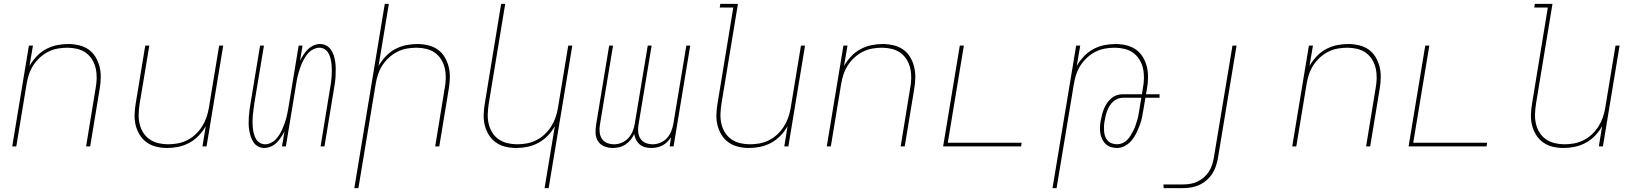

<svg xmlns="http://www.w3.org/2000/svg" viewBox="-20 -755 8440 990"><path d="M43 0 129 -520H150L132 -415Q147 -441 168.5 -464Q190 -487 217 -501.5Q244 -516 273 -522Q302 -528 331 -528Q360 -528 387.5 -521.5Q415 -515 437 -499.5Q459 -484 473 -460.5Q487 -437 493.5 -410.5Q500 -384 499.5 -355Q499 -326 494 -297L445 0H424L473 -300Q478 -326 478.5 -352Q479 -378 473.5 -402.5Q468 -427 455 -448Q442 -469 422.5 -483Q403 -497 378 -503Q353 -509 327 -509Q303 -509 277.5 -504.5Q252 -500 228.5 -488Q205 -476 185 -457.5Q165 -439 151 -417Q137 -395 129 -370.5Q121 -346 117 -321L64 0Z M842 8Q813 8 786 1.5Q759 -5 737 -20.5Q715 -36 700.5 -59.5Q686 -83 679.5 -109.5Q673 -136 674 -165Q675 -194 680 -223L729 -520H750L700 -220Q696 -194 695 -168Q694 -142 699.5 -117.5Q705 -93 718 -72Q731 -51 751 -37Q771 -23 796 -17Q821 -11 847 -11Q871 -11 896 -15.5Q921 -20 945 -32Q969 -44 988.5 -62.5Q1008 -81 1022 -103Q1036 -125 1044.5 -149.5Q1053 -174 1057 -199L1110 -520H1131L1045 0H1024L1041 -105Q1027 -79 1005 -56Q983 -33 956 -18.5Q929 -4 900 2Q871 8 842 8Z M1343 8Q1325 8 1310.5 0Q1296 -8 1287 -21.5Q1278 -35 1273 -51Q1268 -67 1265 -84Q1262 -101 1262 -118Q1262 -135 1263 -152.5Q1264 -170 1266.5 -188Q1269 -206 1272 -223L1321 -520H1341L1291 -220Q1289 -205 1287 -189.5Q1285 -174 1283.5 -158.5Q1282 -143 1282 -127.5Q1282 -112 1283.5 -97Q1285 -82 1288.5 -67.5Q1292 -53 1299 -40Q1306 -27 1319 -19Q1332 -11 1347 -11Q1361 -11 1375.5 -17.5Q1390 -24 1400.5 -35Q1411 -46 1419.5 -59Q1428 -72 1434 -85.5Q1440 -99 1445.5 -113.5Q1451 -128 1455 -142Q1459 -156 1461.5 -170Q1464 -184 1467 -199L1520 -520H1540L1527 -442Q1535 -458 1545 -473Q1555 -488 1567.5 -500.5Q1580 -513 1596.5 -520.5Q1613 -528 1630 -528Q1648 -528 1662.5 -520Q1677 -512 1686.5 -498.5Q1696 -485 1701 -469Q1706 -453 1708.5 -436Q1711 -419 1711 -402Q1711 -385 1710.5 -367.5Q1710 -350 1707.5 -332Q1705 -314 1702 -297L1653 0H1633L1682 -300Q1685 -315 1687 -330.5Q1689 -346 1690 -361.5Q1691 -377 1691 -392.5Q1691 -408 1689.5 -423Q1688 -438 1684.5 -452.5Q1681 -467 1674 -480Q1667 -493 1654.5 -501Q1642 -509 1627 -509Q1613 -509 1598.5 -502.5Q1584 -496 1573 -485Q1562 -474 1554 -461Q1546 -448 1539.5 -434.5Q1533 -421 1528 -406.5Q1523 -392 1519 -378Q1515 -364 1512 -350Q1509 -336 1507 -321L1454 0H1434L1447 -78Q1439 -62 1429 -47Q1419 -32 1406.5 -19.5Q1394 -7 1377 0.5Q1360 8 1343 8Z M1807 215 1964 -735H1985L1932 -415Q1947 -441 1968.5 -464Q1990 -487 2017 -501.5Q2044 -516 2073 -522Q2102 -528 2131 -528Q2160 -528 2187.5 -521.5Q2215 -515 2237 -499.5Q2259 -484 2273 -460.5Q2287 -437 2293.5 -410.5Q2300 -384 2299.5 -355Q2299 -326 2294 -297L2245 0H2224L2273 -300Q2278 -326 2278.5 -352Q2279 -378 2273.5 -402.5Q2268 -427 2255 -448Q2242 -469 2222.5 -483Q2203 -497 2178 -503Q2153 -509 2127 -509Q2103 -509 2077.5 -504.5Q2052 -500 2028.5 -488Q2005 -476 1985 -457.5Q1965 -439 1951 -417Q1937 -395 1929 -370.5Q1921 -346 1917 -321L1828 215Z M2788 215 2841 -105Q2827 -79 2805 -56Q2783 -33 2756 -18.5Q2729 -4 2700 2Q2671 8 2642 8Q2613 8 2586 1.5Q2559 -5 2537 -20.5Q2515 -36 2500.5 -59.5Q2486 -83 2479.5 -109.5Q2473 -136 2474 -165Q2475 -194 2480 -223L2564 -735H2585L2500 -220Q2496 -194 2495 -168Q2494 -142 2499.5 -117.5Q2505 -93 2518 -72Q2531 -51 2551 -37Q2571 -23 2596 -17Q2621 -11 2647 -11Q2671 -11 2696 -15.5Q2721 -20 2745 -32Q2769 -44 2788.5 -62.5Q2808 -81 2822 -103Q2836 -125 2844.5 -149.5Q2853 -174 2857 -199L2910 -520H2931L2809 215Z M3139 8Q3116 8 3095.5 -0.5Q3075 -9 3063.5 -27Q3052 -45 3051 -68Q3050 -91 3054 -114L3121 -520H3141L3073 -110Q3070 -91 3072 -72.5Q3074 -54 3083.5 -39.5Q3093 -25 3110 -18Q3127 -11 3146 -11Q3166 -11 3185.5 -19Q3205 -27 3219.5 -42.5Q3234 -58 3242 -78Q3250 -98 3253 -117L3320 -520H3340L3272 -110Q3269 -91 3271 -72.5Q3273 -54 3282.5 -39.5Q3292 -25 3309 -18Q3326 -11 3345 -11Q3365 -11 3384.5 -19Q3404 -27 3418.5 -42.5Q3433 -58 3441 -78Q3449 -98 3452 -117L3519 -520H3539L3453 0H3433L3440 -47Q3431 -34 3420 -23Q3409 -12 3395.5 -5Q3382 2 3367 5Q3352 8 3338 8Q3321 8 3306 4Q3291 0 3279 -10Q3267 -20 3260 -34Q3253 -48 3250 -64Q3243 -48 3231.5 -34Q3220 -20 3205 -10Q3190 0 3173 4Q3156 8 3139 8Z M3842 8Q3813 8 3786 1.5Q3759 -5 3737 -20.5Q3715 -36 3700.5 -59.5Q3686 -83 3679.5 -109.5Q3673 -136 3674 -165Q3675 -194 3680 -223L3761 -716H3691L3694 -735H3785L3700 -220Q3696 -194 3695 -168Q3694 -142 3699.5 -117.5Q3705 -93 3718 -72Q3731 -51 3751 -37Q3771 -23 3796 -17Q3821 -11 3847 -11Q3871 -11 3896 -15.5Q3921 -20 3945 -32Q3969 -44 3988.5 -62.5Q4008 -81 4022 -103Q4036 -125 4044.5 -149.5Q4053 -174 4057 -199L4110 -520H4131L4045 0H4024L4041 -105Q4027 -79 4005 -56Q3983 -33 3956 -18.5Q3929 -4 3900 2Q3871 8 3842 8Z M4243 0 4329 -520H4350L4332 -415Q4347 -441 4368.5 -464Q4390 -487 4417 -501.5Q4444 -516 4473 -522Q4502 -528 4531 -528Q4560 -528 4587.5 -521.5Q4615 -515 4637 -499.5Q4659 -484 4673 -460.5Q4687 -437 4693.5 -410.5Q4700 -384 4699.5 -355Q4699 -326 4694 -297L4645 0H4624L4673 -300Q4678 -326 4678.5 -352Q4679 -378 4673.5 -402.5Q4668 -427 4655 -448Q4642 -469 4622.5 -483Q4603 -497 4578 -503Q4553 -509 4527 -509Q4503 -509 4477.5 -504.5Q4452 -500 4428.5 -488Q4405 -476 4385 -457.5Q4365 -439 4351 -417Q4337 -395 4329 -370.5Q4321 -346 4317 -321L4264 0Z M4843 0 4929 -520H4950L4867 -19H5248L5245 0Z M5407 215 5529 -520H5550L5532 -415Q5547 -441 5568.5 -464Q5590 -487 5617 -501.5Q5644 -516 5673 -522Q5702 -528 5731 -528Q5760 -528 5787.5 -521.5Q5815 -515 5837 -499.5Q5859 -484 5873 -460.5Q5887 -437 5893.5 -410.5Q5900 -384 5899.5 -355Q5899 -326 5894 -297L5889 -269H5959V-251H5886L5876 -191Q5873 -171 5868.5 -150Q5864 -129 5856.5 -109Q5849 -89 5839.5 -69Q5830 -49 5815.5 -31.5Q5801 -14 5781 -3Q5761 8 5740 8Q5723 8 5707.5 3Q5692 -2 5681 -12.5Q5670 -23 5663 -37.5Q5656 -52 5653.5 -68.5Q5651 -85 5652 -102Q5653 -119 5656 -135Q5659 -151 5663 -166Q5667 -181 5673 -195.5Q5679 -210 5688.5 -224Q5698 -238 5710.5 -248.5Q5723 -259 5738 -264Q5753 -269 5768 -269H5868L5873 -300Q5878 -326 5878.5 -352Q5879 -378 5873.5 -402.5Q5868 -427 5855 -448Q5842 -469 5822.5 -483Q5803 -497 5778 -503Q5753 -509 5727 -509Q5703 -509 5677.5 -504.5Q5652 -500 5628.5 -488Q5605 -476 5585 -457.5Q5565 -439 5551 -417Q5537 -395 5529 -370.5Q5521 -346 5517 -321L5428 215ZM5740 -11Q5754 -11 5768 -17Q5782 -23 5792 -33.5Q5802 -44 5810 -57Q5818 -70 5824.5 -83Q5831 -96 5835.5 -109.5Q5840 -123 5844 -136.5Q5848 -150 5850.5 -164Q5853 -178 5855 -191L5865 -251H5769Q5756 -251 5742.5 -245.5Q5729 -240 5719 -230.5Q5709 -221 5701.5 -209Q5694 -197 5689 -184Q5684 -171 5681 -158.5Q5678 -146 5676 -133Q5673 -119 5672.5 -105Q5672 -91 5673 -77.5Q5674 -64 5678.5 -51.5Q5683 -39 5692 -29.5Q5701 -20 5714 -15.5Q5727 -11 5740 -11Z M5980 215 5979 196H6079Q6098 196 6117 193Q6136 190 6154 181.5Q6172 173 6187.5 159.5Q6203 146 6213.5 129.5Q6224 113 6230 94.5Q6236 76 6239 57L6335 -520H6356L6260 60Q6256 81 6249.5 101.5Q6243 122 6230.5 141Q6218 160 6200.5 175Q6183 190 6163 199Q6143 208 6121.5 211.5Q6100 215 6080 215Z M6643 0 6729 -520H6750L6732 -415Q6747 -441 6768.5 -464Q6790 -487 6817 -501.5Q6844 -516 6873 -522Q6902 -528 6931 -528Q6960 -528 6987.5 -521.5Q7015 -515 7037 -499.5Q7059 -484 7073 -460.5Q7087 -437 7093.5 -410.5Q7100 -384 7099.5 -355Q7099 -326 7094 -297L7045 0H7024L7073 -300Q7078 -326 7078.5 -352Q7079 -378 7073.5 -402.5Q7068 -427 7055 -448Q7042 -469 7022.5 -483Q7003 -497 6978 -503Q6953 -509 6927 -509Q6903 -509 6877.5 -504.5Q6852 -500 6828.5 -488Q6805 -476 6785 -457.5Q6765 -439 6751 -417Q6737 -395 6729 -370.5Q6721 -346 6717 -321L6664 0Z M7243 0 7329 -520H7350L7267 -19H7648L7645 0Z M8042 8Q8013 8 7986 1.5Q7959 -5 7937 -20.5Q7915 -36 7900.5 -59.5Q7886 -83 7879.5 -109.5Q7873 -136 7874 -165Q7875 -194 7880 -223L7961 -716H7891L7894 -735H7985L7900 -220Q7896 -194 7895 -168Q7894 -142 7899.5 -117.5Q7905 -93 7918 -72Q7931 -51 7951 -37Q7971 -23 7996 -17Q8021 -11 8047 -11Q8071 -11 8096 -15.5Q8121 -20 8145 -32Q8169 -44 8188.5 -62.5Q8208 -81 8222 -103Q8236 -125 8244.5 -149.5Q8253 -174 8257 -199L8310 -520H8331L8245 0H8224L8241 -105Q8227 -79 8205 -56Q8183 -33 8156 -18.5Q8129 -4 8100 2Q8071 8 8042 8Z"/></svg>

Font: Iosevka Thin Extended
Style: Italic
Weight: 100
Width: 7
Italic angle: -9°
Monospace: yes
Designer: Belleve Invis
Foundry: Belleve Invis
Version: Version 32.5.0; ttfautohint (v1.8.4)